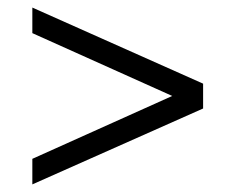

<svg xmlns="http://www.w3.org/2000/svg" viewBox="-20 -482 626 510"><path d="M65.9 -461.9 519.5 -259.8V-193.8L65.9 7.8V-60.1L437.5 -227.1L65.9 -394Z"/></svg>

Font: XB Zar
Style: Regular
Weight: 400
Designer: Behnam
Foundry: Irmug
Version: Version 8.005 2009